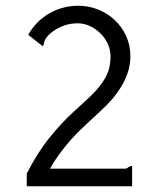

<svg xmlns="http://www.w3.org/2000/svg" viewBox="-20 -647 540 667"><path d="M78 -526Q105 -574 151.5 -600.5Q198 -627 252 -627Q289 -627 322 -613.5Q355 -600 380 -576Q405 -552 419 -520Q433 -488 433 -452Q433 -423 424.5 -397Q416 -371 402 -347.5Q388 -324 369.5 -302.5Q351 -281 331 -263L271 -207Q258 -195 242 -178.5Q226 -162 210.5 -143Q195 -124 180 -103Q165 -82 154 -61H415Q420 -61 425.5 -65.5Q431 -70 436 -70H439V0H73V-44Q110 -117 153 -170Q196 -223 236 -259L284 -303Q309 -326 324.5 -345.5Q340 -365 349 -383Q358 -401 361 -417.5Q364 -434 364 -451Q364 -473 355 -493.5Q346 -514 329.5 -530.5Q313 -547 292.5 -556.5Q272 -566 250 -566Q224 -566 203.5 -558.5Q183 -551 167.5 -540.5Q152 -530 143 -518.5Q134 -507 133 -498Q131 -489 129 -486Z"/></svg>

Font: Inconsolata
Style: Regular
Weight: 400
Designer: Raph Levien, Kirill Tkachev
Foundry: Cyreal
Version: Version 1.013